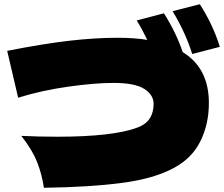

<svg xmlns="http://www.w3.org/2000/svg" viewBox="-20 -906 1062 910"><path d="M891 -650Q860 -750 798 -853L927 -886Q989 -790 1022 -684ZM970 -418Q970 -318 930 -237Q890 -156 804 -110Q710 -59 557.5 -39Q405 -19 188 -16Q179 -79 156 -137.5Q133 -196 81 -262Q164 -258 251 -258Q517 -258 633 -302Q708 -330 708 -414Q708 -456 664 -484.5Q620 -513 518 -513Q430 -513 305 -495.5Q180 -478 66 -443L14 -665Q187 -699 309.5 -713Q432 -727 537 -727Q617 -727 678 -717Q654 -767 628 -809L757 -843Q815 -751 846 -659Q970 -583 970 -418Z"/></svg>

Font: Dela Gothic One
Style: Regular
Weight: 400
Designer: aratakana
Foundry: aratakana
Version: Version 1.004